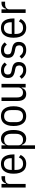

<svg xmlns="http://www.w3.org/2000/svg" viewBox="1647 -2215 768 4102"><g transform="rotate(-90 2031.0 -164.0)"><path d="M76 0V-516H152V-420H162Q175 -465 206.5 -490.5Q238 -516 289 -516H317V-439H267Q213 -439 182.5 -415Q152 -391 152 -343V0Z M582 12Q537 12 498 -3Q459 -18 431 -51Q403 -84 387 -135Q371 -186 371 -258Q371 -330 387 -381Q403 -432 431 -465Q459 -498 498 -513Q537 -528 582 -528Q627 -528 664.5 -513Q702 -498 728 -465Q754 -432 768.5 -381Q783 -330 783 -258V-239H452V-206Q452 -130 486.5 -92.5Q521 -55 582 -55Q634 -55 667 -77.5Q700 -100 719 -145L771 -107Q747 -54 700.5 -21Q654 12 582 12ZM582 -464Q520 -464 486 -425Q452 -386 452 -310V-297H702V-310Q702 -464 582 -464Z M901 -516H977V-432H987Q1002 -483 1035.5 -505.5Q1069 -528 1117 -528Q1163 -528 1198 -509Q1233 -490 1257 -455Q1281 -420 1293 -370Q1305 -320 1305 -258Q1305 -196 1293 -146Q1281 -96 1257 -61Q1233 -26 1198 -7Q1163 12 1117 12Q1069 12 1035.5 -10.5Q1002 -33 987 -84H977V200H901ZM1094 -56Q1157 -56 1190 -95.5Q1223 -135 1223 -206V-310Q1223 -381 1190 -420.5Q1157 -460 1094 -460Q1070 -460 1048.5 -453Q1027 -446 1011.5 -433Q996 -420 986.5 -402Q977 -384 977 -362V-154Q977 -132 986.5 -114Q996 -96 1011.5 -83Q1027 -70 1048.5 -63Q1070 -56 1094 -56Z M1601 12Q1556 12 1517 -3Q1478 -18 1450 -51Q1422 -84 1406 -135Q1390 -186 1390 -258Q1390 -330 1406 -381Q1422 -432 1450 -465Q1478 -498 1517 -513Q1556 -528 1601 -528Q1646 -528 1685 -513Q1724 -498 1752 -465Q1780 -432 1796 -381Q1812 -330 1812 -258Q1812 -186 1796 -135Q1780 -84 1752 -51Q1724 -18 1685 -3Q1646 12 1601 12ZM1601 -56Q1663 -56 1696.5 -93Q1730 -130 1730 -206V-310Q1730 -386 1696.5 -423Q1663 -460 1601 -460Q1539 -460 1505.5 -423Q1472 -386 1472 -310V-206Q1472 -130 1505.5 -93Q1539 -56 1601 -56Z M2214 -84H2204Q2189 -36 2157.5 -12Q2126 12 2072 12Q2003 12 1963.5 -35Q1924 -82 1924 -180V-516H2000V-185Q2000 -123 2025.5 -90Q2051 -57 2104 -57Q2150 -57 2182 -85Q2214 -113 2214 -164V-516H2290V0H2214Z M2585 12Q2521 12 2475.5 -14Q2430 -40 2398 -86L2451 -130Q2478 -92 2509.5 -72Q2541 -52 2585 -52Q2630 -52 2656.5 -74.5Q2683 -97 2683 -139Q2683 -173 2666 -194Q2649 -215 2603 -223L2564 -230Q2489 -244 2452.5 -277Q2416 -310 2416 -377Q2416 -416 2428 -444.5Q2440 -473 2462 -491.5Q2484 -510 2514.5 -518.5Q2545 -527 2581 -527Q2639 -527 2678.5 -506.5Q2718 -486 2747 -447L2698 -402Q2681 -426 2653 -444.5Q2625 -463 2581 -463Q2490 -463 2490 -380Q2490 -342 2509.5 -324.5Q2529 -307 2573 -299L2612 -292Q2691 -278 2724 -243Q2757 -208 2757 -148Q2757 -73 2713.5 -30.5Q2670 12 2585 12Z M3015 12Q2951 12 2905.5 -14Q2860 -40 2828 -86L2881 -130Q2908 -92 2939.5 -72Q2971 -52 3015 -52Q3060 -52 3086.5 -74.5Q3113 -97 3113 -139Q3113 -173 3096 -194Q3079 -215 3033 -223L2994 -230Q2919 -244 2882.5 -277Q2846 -310 2846 -377Q2846 -416 2858 -444.5Q2870 -473 2892 -491.5Q2914 -510 2944.5 -518.5Q2975 -527 3011 -527Q3069 -527 3108.5 -506.5Q3148 -486 3177 -447L3128 -402Q3111 -426 3083 -444.5Q3055 -463 3011 -463Q2920 -463 2920 -380Q2920 -342 2939.5 -324.5Q2959 -307 3003 -299L3042 -292Q3121 -278 3154 -243Q3187 -208 3187 -148Q3187 -73 3143.5 -30.5Q3100 12 3015 12Z M3487 12Q3442 12 3403 -3Q3364 -18 3336 -51Q3308 -84 3292 -135Q3276 -186 3276 -258Q3276 -330 3292 -381Q3308 -432 3336 -465Q3364 -498 3403 -513Q3442 -528 3487 -528Q3532 -528 3569.5 -513Q3607 -498 3633 -465Q3659 -432 3673.5 -381Q3688 -330 3688 -258V-239H3357V-206Q3357 -130 3391.5 -92.5Q3426 -55 3487 -55Q3539 -55 3572 -77.5Q3605 -100 3624 -145L3676 -107Q3652 -54 3605.5 -21Q3559 12 3487 12ZM3487 -464Q3425 -464 3391 -425Q3357 -386 3357 -310V-297H3607V-310Q3607 -464 3487 -464Z M3806 0V-516H3882V-420H3892Q3905 -465 3936.5 -490.5Q3968 -516 4019 -516H4047V-439H3997Q3943 -439 3912.5 -415Q3882 -391 3882 -343V0Z"/></g></svg>

Font: IBM Plex Sans Condensed
Style: Regular
Weight: 400
Width: 3
Designer: Mike Abbink, Paul van der Laan, Pieter van Rosmalen
Foundry: Bold Monday
Version: Version 1.1